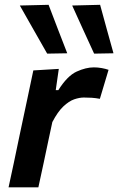

<svg xmlns="http://www.w3.org/2000/svg" viewBox="-20 -798 504 818"><path d="M16.5 0Q28 -54 39 -104.5Q49.5 -154.5 62.5 -217L73 -266.5Q84 -318.5 96.5 -377Q109 -435.5 122 -498L230.5 -504.5L217.5 -414H228.5Q267 -475 306.5 -493Q346 -511 380 -511Q396.5 -511 413.2 -508Q430 -505 442.5 -500.5L405.5 -377Q386.5 -380.5 370.5 -381.5Q354.5 -382.5 337 -382.5Q318.5 -382.5 296 -374.8Q273.5 -367 249.8 -344.5Q226 -322 203 -278L188.5 -210.5Q176.5 -153.5 166 -104Q155.5 -54.5 143.5 0ZM181 -569.5Q152.5 -619 123.5 -670.5Q94.5 -722 64.5 -774.5L187 -777.5Q206.5 -726 226.5 -674.2Q246.5 -622.5 266.5 -571ZM381 -569.5Q358 -619.5 334.5 -671Q311 -722.5 287.5 -774.5L406.5 -777.5Q420.5 -726 434.8 -674.2Q449 -622.5 463.5 -571Z"/></svg>

Font: Heraclito SemiBold
Style: Italic
Weight: 600
Italic angle: -12°
Designer: Kostas Bartsokas (font) & Cristiano Sobral (main changes)
Foundry: Kostas Bartsokas (font) & Cristiano Sobral (main changes)
Version: Version 1.00;July 8, 2020;FontCreator 13.0.0.2655 64-bit